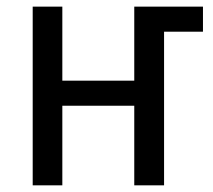

<svg xmlns="http://www.w3.org/2000/svg" viewBox="-20 -556 640 576"><path d="M472.2 0H382.8V-238.8H167V0H78.1V-536.1H167V-314H382.8V-536.1H588.9V-460.9H472.2Z"/></svg>

Font: WenQuanYi Micro Hei Mono
Style: Regular
Weight: 400
Foundry: Ascender Corporation
Version: Version 0.2.0-beta